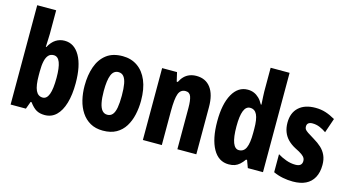

<svg xmlns="http://www.w3.org/2000/svg" viewBox="-83 -1085 2587 1419"><g transform="rotate(15 1210.5 -375.0)"><path d="M198 -579Q198 -563 196.5 -538Q195 -513 194 -479H198Q221 -521 251 -540Q281 -559 318 -559Q392 -559 434.5 -484.5Q477 -410 477 -276Q477 -188 458 -123.5Q439 -59 403 -24.5Q367 10 315 10Q278 10 252 -4.5Q226 -19 198 -57H191L170 0H53V-760H198ZM267 -435Q242 -435 227 -418.5Q212 -402 205 -370.5Q198 -339 198 -293V-263Q198 -184 215 -147.5Q232 -111 268 -111Q299 -111 314.5 -152Q330 -193 330 -278Q330 -356 315 -395.5Q300 -435 267 -435Z M977 -276Q977 -221 965.5 -169.5Q954 -118 929 -77.5Q904 -37 862.5 -13.5Q821 10 760 10Q704 10 663.5 -13Q623 -36 596.5 -76Q570 -116 557.5 -167.5Q545 -219 545 -276Q545 -358 567.5 -422Q590 -486 637.5 -523Q685 -560 762 -560Q827 -560 875.5 -526.5Q924 -493 950.5 -430Q977 -367 977 -276ZM692 -275Q692 -222 699.5 -185Q707 -148 722.5 -130Q738 -112 762 -112Q787 -112 802 -130Q817 -148 823.5 -184.5Q830 -221 830 -276Q830 -331 823.5 -366.5Q817 -402 802 -420Q787 -438 762 -438Q725 -438 708.5 -398Q692 -358 692 -275Z M1326 -560Q1397 -560 1435.5 -508.5Q1474 -457 1474 -361V0H1329V-316Q1329 -373 1318.5 -402Q1308 -431 1277 -431Q1239 -431 1224.5 -393Q1210 -355 1210 -258V0H1065V-550H1179L1195 -481H1203Q1216 -507 1233.5 -524.5Q1251 -542 1274.5 -551Q1298 -560 1326 -560Z M1723 10Q1645 10 1602.5 -66Q1560 -142 1560 -276Q1560 -409 1602.5 -484.5Q1645 -560 1719 -560Q1745 -560 1766.5 -551Q1788 -542 1806 -524.5Q1824 -507 1839 -479H1844Q1842 -514 1840.5 -538Q1839 -562 1839 -578V-760H1984V0H1868L1847 -57H1839Q1823 -34 1806 -19Q1789 -4 1769.5 3Q1750 10 1723 10ZM1769 -111Q1806 -111 1822.5 -147Q1839 -183 1839 -261V-292Q1839 -366 1822.5 -400.5Q1806 -435 1770 -435Q1738 -435 1722.5 -395.5Q1707 -356 1707 -277Q1707 -193 1723 -152Q1739 -111 1769 -111Z M2395 -165Q2395 -108 2373.5 -68.5Q2352 -29 2312 -9.5Q2272 10 2214 10Q2175 10 2137 2.5Q2099 -5 2064 -21V-159Q2093 -141 2128.5 -128Q2164 -115 2200 -115Q2226 -115 2238.5 -125.5Q2251 -136 2251 -157Q2251 -168 2246 -178.5Q2241 -189 2223.5 -202Q2206 -215 2169 -233Q2135 -251 2111.5 -275Q2088 -299 2076 -330.5Q2064 -362 2064 -401Q2064 -476 2109.5 -518Q2155 -560 2237 -560Q2279 -560 2315 -548.5Q2351 -537 2389 -515L2351 -404Q2327 -421 2300.5 -432Q2274 -443 2245 -443Q2225 -443 2214 -434.5Q2203 -426 2203 -408Q2203 -396 2208.5 -387.5Q2214 -379 2231.5 -367Q2249 -355 2283 -335Q2317 -315 2342 -292Q2367 -269 2381 -238Q2395 -207 2395 -165Z"/></g></svg>

Font: Noto Sans Khmer ExtraCondensed ExtraBold
Style: Regular
Weight: 800
Width: 2
Designer: Danh Hong and the Monotype Design Team
Foundry: Monotype Imaging Inc.
Version: Version 2.004